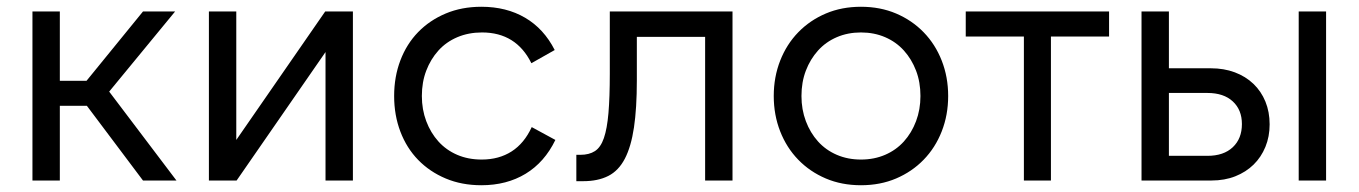

<svg xmlns="http://www.w3.org/2000/svg" viewBox="-20 -534 4019 568"><path d="M157 -295H236L403 -500H498L303 -263L502 0H403L237 -221H157V0H76V-500H157Z M679 -500V-120L942 -500H1024V0H943V-380L680 0H598V-500Z M1146 -250Q1146 -307 1164.5 -355.5Q1183 -404 1217 -439Q1251 -474 1298.5 -494Q1346 -514 1404 -514Q1478 -514 1533.5 -481.5Q1589 -449 1621 -386L1552 -347Q1507 -438 1406 -438Q1366 -438 1333 -424Q1300 -410 1277 -384.5Q1254 -359 1241 -325Q1228 -291 1228 -250Q1228 -210 1241 -175.5Q1254 -141 1277 -115.5Q1300 -90 1332.5 -76Q1365 -62 1405 -62Q1456 -62 1493.5 -86Q1531 -110 1553 -158L1623 -120Q1591 -54 1535 -20Q1479 14 1404 14Q1346 14 1298.5 -6Q1251 -26 1217 -61Q1183 -96 1164.5 -144.5Q1146 -193 1146 -250Z M1685 -76H1697Q1723 -76 1740 -87Q1757 -98 1766.5 -125.5Q1776 -153 1780 -199.5Q1784 -246 1784 -316V-500H2147V0H2066V-425H1864V-296Q1864 -214 1855.5 -157Q1847 -100 1828.5 -64.5Q1810 -29 1779.5 -13.5Q1749 2 1705 2H1685Z M2527 14Q2470 14 2423 -6Q2376 -26 2341.5 -61.5Q2307 -97 2288 -145.5Q2269 -194 2269 -250Q2269 -306 2288 -354.5Q2307 -403 2341.5 -438.5Q2376 -474 2423 -494Q2470 -514 2527 -514Q2584 -514 2631 -494Q2678 -474 2712.5 -438.5Q2747 -403 2766 -354.5Q2785 -306 2785 -250Q2785 -194 2766 -145.5Q2747 -97 2712.5 -61.5Q2678 -26 2631 -6Q2584 14 2527 14ZM2527 -62Q2566 -62 2598.5 -76Q2631 -90 2654 -115.5Q2677 -141 2690 -175.5Q2703 -210 2703 -250Q2703 -291 2690 -325Q2677 -359 2654 -384.5Q2631 -410 2598.5 -424Q2566 -438 2527 -438Q2488 -438 2455.5 -424Q2423 -410 2400 -384.5Q2377 -359 2364 -325Q2351 -291 2351 -250Q2351 -210 2364 -175.5Q2377 -141 2400 -115.5Q2423 -90 2455.5 -76Q2488 -62 2527 -62Z M3261 -500V-426H3089V0H3009V-426H2837V-500Z M3822 -500H3903V0H3822ZM3438 -73H3552Q3600 -73 3627 -98.5Q3654 -124 3654 -167Q3654 -209 3627 -234Q3600 -259 3552 -259H3438ZM3357 0V-500H3438V-332H3562Q3601 -332 3633 -320Q3665 -308 3688 -286Q3711 -264 3723.5 -233.5Q3736 -203 3736 -166Q3736 -130 3723.5 -99.5Q3711 -69 3688.5 -47Q3666 -25 3634.5 -12.5Q3603 0 3564 0Z"/></svg>

Font: NT Somic
Style: Regular
Weight: 400
Designer: Ravid Balaliev — lead type designer, mastering
Michael Voronin — secret advisor, marketing
Ivan Kovalenko — best boy
Foundry: NT Type
Version: Version 0.7